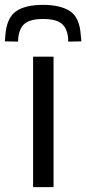

<svg xmlns="http://www.w3.org/2000/svg" viewBox="-73 -769 354 789"><path d="M63 0V-536H147V0ZM104 -749Q176 -749 215.5 -722.5Q255 -696 259 -623Q260 -617 260.5 -611Q261 -605 261 -599L207 -598Q207 -601 207 -605Q207 -609 207 -612Q203 -654 179.5 -672.5Q156 -691 104 -691Q53 -691 29.5 -672.5Q6 -654 2 -612Q2 -603 1 -598L-53 -599Q-53 -605 -52 -611.5Q-51 -618 -51 -624Q-46 -694 -8.5 -721.5Q29 -749 104 -749Z"/></svg>

Font: Georama
Style: Regular
Weight: 400
Designer: Jean-Baptiste Levee
Foundry: Production Type
Version: Version 1.000